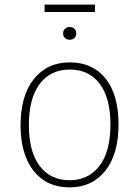

<svg xmlns="http://www.w3.org/2000/svg" viewBox="-20 -801 602 831"><path d="M493 -262Q493 -134 436 -62Q379 10 281 10Q182 10 125.5 -61.5Q69 -133 69 -259Q69 -387 126.5 -459Q184 -531 282 -531Q381 -531 437 -461Q493 -391 493 -262ZM105 -259Q105 -145 151.5 -83Q198 -21 281 -21Q363 -21 410.5 -83Q458 -145 458 -262Q458 -377 411.5 -438.5Q365 -500 282 -500Q199 -500 152 -438Q105 -376 105 -259ZM310 -657Q310 -645 302.5 -637Q295 -629 281 -629Q269 -629 261 -637Q253 -645 253 -657Q253 -668 261 -676Q269 -684 281 -684Q295 -684 302.5 -676Q310 -668 310 -657ZM173 -749V-781H391V-749Z"/></svg>

Font: FiraGO UltraLight
Style: Regular
Weight: 200
Designer: bBox Type
Foundry: bBox Type GmbH
Version: Version 1.001